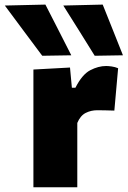

<svg xmlns="http://www.w3.org/2000/svg" viewBox="-94 -796 542 816"><path d="M48 0V-500.5L203.5 -509L211.5 -423H226.5Q255 -479.5 289.5 -497.5Q324 -515.5 357 -515.5Q366.5 -515.5 380.8 -513.5Q395 -511.5 408 -506L392 -326Q371 -326.5 354.5 -327Q337.5 -327.5 320 -327.5Q292.5 -327.5 270 -316Q247.5 -304.5 234.5 -273.5V0ZM85.5 -559Q47.5 -610 7.5 -663.5Q-32.5 -717 -73.5 -772.5L99 -776.5Q126.5 -722.5 154 -669Q181.5 -615 209 -561ZM308.5 -559Q277 -610 243.5 -663.5Q209.5 -717 175 -772.5L342.5 -776.5Q364 -722.5 385.5 -669Q407 -615 428.5 -561Z"/></svg>

Font: Heraclito ExtraBold
Style: Regular
Weight: 800
Designer: Kostas Bartsokas (font) & Cristiano Sobral (main changes)
Foundry: Kostas Bartsokas (font) & Cristiano Sobral (main changes)
Version: Version 1.00;July 8, 2020;FontCreator 13.0.0.2655 64-bit